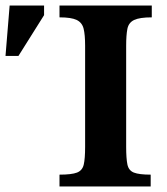

<svg xmlns="http://www.w3.org/2000/svg" viewBox="-32 -677 606 697"><path d="M515 0H184V-43Q228 -43 247.5 -50.5Q267 -58 272 -79.5Q277 -101 277 -144V-511Q277 -551 271.5 -573Q266 -595 246.5 -604.5Q227 -614 184 -614V-657H519V-614Q475 -614 455 -604.5Q435 -595 430.5 -572.5Q426 -550 426 -511V-144Q426 -102 430.5 -80Q435 -58 454 -50.5Q473 -43 515 -43ZM35 -474H-12L3 -657H128V-622Z"/></svg>

Font: STIX Two Text
Style: Bold
Weight: 700
Designer: Ross Mills, John Hudson & Paul Hanslow, Tiro Typeworks Ltd; with prior portions MicroPress Inc., and Coen Hoffman.
Foundry: Tiro Typeworks Ltd
Version: Version 2.13 b171